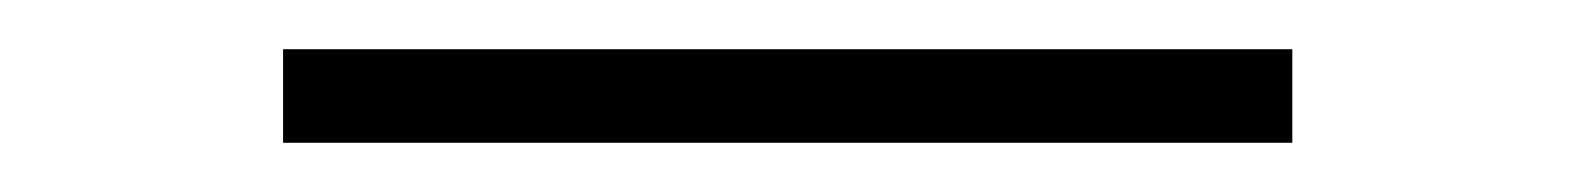

<svg xmlns="http://www.w3.org/2000/svg" viewBox="-20 -379 640 78"><path d="M95 -321V-359H505V-321Z"/></svg>

Font: Iosevka SS04 XLt Ex
Style: Regular
Weight: 200
Width: 7
Monospace: yes
Designer: Belleve Invis
Foundry: Belleve Invis
Version: Version 19.0.0; ttfautohint (v1.8.4)